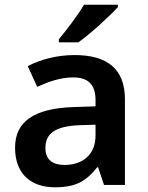

<svg xmlns="http://www.w3.org/2000/svg" viewBox="-20 -852 628 816"><path d="M481 -822V-832H337C311 -787 261 -722 230 -685V-672H313C363 -707 448 -785 481 -822ZM297 -618C222 -618 151 -599 98 -571L138 -483C187 -505 237 -523 291 -523C351 -523 386 -496 386 -427V-400L292 -397C125 -391 44 -336 44 -224C44 -109 116 -56 213 -56C303 -56 346 -82 393 -141H397L422 -66H511V-430C511 -558 437 -618 297 -618ZM320 -320 386 -322V-276C386 -193 329 -151 255 -151C206 -151 173 -171 173 -223C173 -281 209 -316 320 -320Z"/></svg>

Font: Noto Sans Malayalam UI SemiBold
Style: Regular
Weight: 600
Designer: Jelle Bosma - Monotype Design Team
Foundry: Monotype Imaging Inc.
Version: Version 2.104